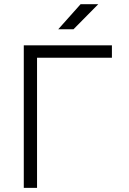

<svg xmlns="http://www.w3.org/2000/svg" viewBox="-20 -914 626 934"><path d="M95.7 0H160.2V-633.3H524.4V-693.4H95.7ZM263.2 -771.5H337.4L458 -893.6H372.1Z"/></svg>

Font: Cascadia Mono NF Light
Style: Regular
Weight: 300
Monospace: yes
Designer: Aaron Bell
Foundry: Saja Typeworks
Version: Version 2404.023